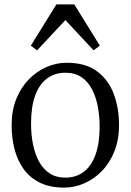

<svg xmlns="http://www.w3.org/2000/svg" viewBox="-20 -844 596 875"><path d="M33 -273Q33 -340.5 54.2 -393.2Q75.5 -446 111.8 -482.8Q148 -519.5 192.5 -538.8Q237 -558 283.5 -558Q370.5 -558 423 -518.5Q475.5 -479 499 -414.5Q522.5 -350 522.5 -274.5Q522.5 -207 501.2 -154Q480 -101 444 -64.2Q408 -27.5 363.5 -8.2Q319 11 272.5 11Q207 11 161.2 -11.8Q115.5 -34.5 87.2 -74.2Q59 -114 46 -165Q33 -216 33 -273ZM277.5 -34.5Q326.5 -34.5 361.5 -60.8Q396.5 -87 415.2 -139Q434 -191 434 -267Q434 -315.5 425.5 -359.5Q417 -403.5 398.8 -438Q380.5 -472.5 351 -492.5Q321.5 -512.5 278.5 -512.5Q229.5 -512.5 194.2 -486.2Q159 -460 140.2 -408.5Q121.5 -357 121.5 -280Q121.5 -231.5 130.2 -187.2Q139 -143 157.5 -108.5Q176 -74 205.8 -54.2Q235.5 -34.5 277.5 -34.5ZM149 -614.5 120.5 -636 237 -824H318.5L435 -636L406.5 -614.5L278 -752.5Z"/></svg>

Font: Merriweather 48pt Light
Style: Regular
Weight: 300
Version: Version 2.100